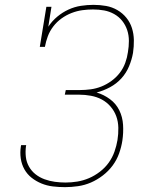

<svg xmlns="http://www.w3.org/2000/svg" viewBox="-20 -763 640 791"><path d="M248 8Q222 8 197.5 5Q173 2 151 -7Q129 -16 110.5 -30.5Q92 -45 80.5 -65.5Q69 -86 65.5 -110.5Q62 -135 66 -160L67 -165H88L87 -161Q84 -138 86.5 -116.5Q89 -95 99.5 -76.5Q110 -58 126.5 -45Q143 -32 163.5 -24.5Q184 -17 206 -14Q228 -11 250 -11Q274 -11 298.5 -15Q323 -19 346.5 -29Q370 -39 391.5 -55.5Q413 -72 428 -93Q443 -114 451.5 -138Q460 -162 464 -186Q468 -211 467.5 -236.5Q467 -262 459 -284Q451 -306 435.5 -324Q420 -342 399.5 -353Q379 -364 354.5 -368.5Q330 -373 305 -373H247L251 -392H309Q331 -392 353.5 -395Q376 -398 397.5 -406.5Q419 -415 439 -429.5Q459 -444 473.5 -463Q488 -482 496 -504Q504 -526 507 -548Q511 -571 511 -594.5Q511 -618 504 -639Q497 -660 483.5 -677Q470 -694 450.5 -705Q431 -716 409 -720Q387 -724 363 -724Q341 -724 319 -721Q297 -718 275 -709.5Q253 -701 233.5 -687Q214 -673 199.5 -654Q185 -635 177 -613.5Q169 -592 165 -570H144L171 -735H192L179 -653Q194 -676 215.5 -694Q237 -712 262 -723.5Q287 -735 313.5 -739Q340 -743 365 -743Q392 -743 417 -738.5Q442 -734 463.5 -721.5Q485 -709 500.5 -690Q516 -671 523.5 -647.5Q531 -624 531.5 -598Q532 -572 528 -545Q523 -517 511.5 -489.5Q500 -462 480 -440Q460 -418 433 -403.5Q406 -389 378 -382Q408 -373 433 -354.5Q458 -336 471.5 -308.5Q485 -281 487 -248.5Q489 -216 484 -183Q480 -157 470.5 -130.5Q461 -104 444 -81Q427 -58 403.5 -40Q380 -22 354.5 -11Q329 0 301.5 4Q274 8 248 8Z"/></svg>

Font: Iosevka HT Thin Extended
Style: Italic
Weight: 100
Width: 7
Italic angle: -9°
Monospace: yes
Designer: Belleve Invis
Foundry: Belleve Invis
Version: Version 32.3.0; ttfautohint (v1.8.4)